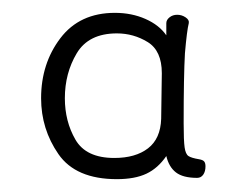

<svg xmlns="http://www.w3.org/2000/svg" viewBox="-20 -748 384 299"><path d="M300 -489Q300 -481 296.5 -476Q293 -471 287 -471Q265 -471 254 -479.5Q243 -488 239 -505Q226 -486 208 -477.5Q190 -469 162 -469Q98 -469 71 -508Q44 -547 44 -595Q44 -649 74 -688.5Q104 -728 159 -728Q185 -728 206.5 -718.5Q228 -709 239 -693V-712Q239 -717 244 -721Q249 -725 256 -725Q263 -725 269 -721Q275 -717 274 -712Q271 -700 268 -665Q266 -630 266 -556Q266 -529 267.5 -518.5Q269 -508 273.5 -505Q278 -502 290 -500Q296 -499 298 -496.5Q300 -494 300 -489ZM232 -634Q232 -669 210 -682.5Q188 -696 162 -696Q118 -696 99.5 -665Q81 -634 81 -595Q81 -559 97.5 -530.5Q114 -502 158 -502Q191 -502 210.5 -517Q230 -532 231 -563Z"/></svg>

Font: Mali Light
Style: Regular
Weight: 300
Designer: Kitiyaporn Chalermlarp | Katatrad Aksorn Co.,Ltd.
Foundry: Cadson Demak Co.,Ltd.
Version: Version 1.000; ttfautohint (v1.6)